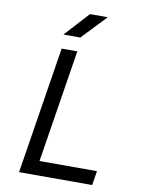

<svg xmlns="http://www.w3.org/2000/svg" viewBox="-101 -1018 802 1086"><g transform="rotate(10 300.0 -475.0)"><path d="M198 -810H295L428 -950H326ZM86 0H506L519 -82H189L292 -730H202Z"/></g></svg>

Font: JetBrains Mono
Style: Italic
Weight: 400
Italic angle: -9°
Monospace: yes
Designer: Philipp Nurullin, Konstantin Bulenkov
Foundry: JetBrains
Version: Version 2.305